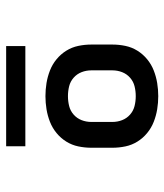

<svg xmlns="http://www.w3.org/2000/svg" viewBox="26 -760 547 640"><g transform="rotate(90 300.0 -439.5)"><path d="M300 -317Q278 -317 256.5 -320.5Q235 -324 214.5 -332Q194 -340 177 -354Q160 -368 148.5 -386.5Q137 -405 132.5 -426.5Q128 -448 128 -470V-540Q128 -562 132.5 -583.5Q137 -605 148.5 -623.5Q160 -642 177 -656Q194 -670 214.5 -678Q235 -686 256.5 -689.5Q278 -693 300 -693Q322 -693 343.5 -689.5Q365 -686 385.5 -678Q406 -670 423 -656Q440 -642 451.5 -623.5Q463 -605 467.5 -583.5Q472 -562 472 -540V-470Q472 -448 467.5 -426.5Q463 -405 451.5 -386.5Q440 -368 423 -354Q406 -340 385.5 -332Q365 -324 343.5 -320.5Q322 -317 300 -317ZM300 -392Q317 -392 333 -396Q349 -400 361.5 -411Q374 -422 380 -437.5Q386 -453 386 -470V-540Q386 -557 380 -572.5Q374 -588 361.5 -599Q349 -610 333 -614Q317 -618 300 -618Q283 -618 267 -614Q251 -610 238.5 -599Q226 -588 220 -572.5Q214 -557 214 -540V-470Q214 -453 220 -437.5Q226 -422 238.5 -411Q251 -400 267 -396Q283 -392 300 -392ZM133 -186V-250H467V-186Z"/></g></svg>

Font: Iosevka Semibold Extended
Style: Regular
Weight: 600
Width: 7
Monospace: yes
Designer: Belleve Invis
Foundry: Belleve Invis
Version: Version 32.5.0; ttfautohint (v1.8.4)